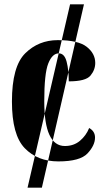

<svg xmlns="http://www.w3.org/2000/svg" viewBox="-20 -734 488 885"><path d="M107 131 303 -714H367L173 131ZM249 10Q349 10 383.5 -27Q418 -64 418 -100Q418 -129 391 -144Q377 -109 348.5 -85Q320 -61 279 -61Q184 -61 184 -267Q184 -395 202.5 -441.5Q221 -488 251 -488Q277 -488 287 -450Q297 -412 297 -359Q375 -359 397 -385.5Q419 -412 419 -444Q419 -487 380 -518Q341 -549 246 -549Q158 -549 96.5 -488.5Q35 -428 35 -266Q35 -112 94 -51Q153 10 249 10Z"/></svg>

Font: Noto Serif ExtraCondensed Extra
Style: Regular
Weight: 800
Width: 3
Designer: Monotype Design Team
Foundry: Monotype Imaging Inc.
Version: Version 1.002